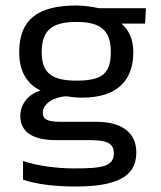

<svg xmlns="http://www.w3.org/2000/svg" viewBox="-20 -504 587 700"><path d="M395 55C395 104 350 110 250 110C188 110 117 101 64 83V151C112 168 183 176 254 176C397 176 477 145 477 52C477 -21 424 -60 330 -60H199C151 -60 136 -70 136 -93C136 -128 180 -151 221 -153C243 -150 257 -148 279 -148C406 -148 466 -209 466 -314C466 -356 453 -392 423 -418H509L512 -474H341C323 -478 288 -484 259 -484C118 -484 50 -433 50 -314C50 -249 74 -200 128 -174C78 -159 54 -120 54 -81C54 -24 98 7 185 7H311C374 7 395 21 395 55ZM259 -210C166 -210 132 -240 132 -314C132 -394 170 -424 259 -424C350 -424 384 -391 384 -314C384 -237 353 -210 259 -210Z"/></svg>

Font: Kanit Light
Style: Regular
Weight: 300
Designer: Katatrad Team
Foundry: CadsonDemak
Version: Version 1.000;PS 001.000;hotconv 1.0.88;makeotf.lib2.5.64775